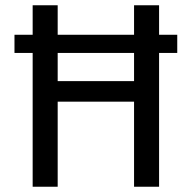

<svg xmlns="http://www.w3.org/2000/svg" viewBox="-20 -709 728 729"><path d="M653 -508H584V0H489V-323H199V0H104V-508H35V-577H104V-689H199V-577H489V-689H584V-577H653ZM489 -508H199V-401H489Z"/></svg>

Font: FiraGOUPP
Style: Medium
Weight: 400
Designer: bBox Type
Foundry: bBox Type GmbH
Version: Version 1.001